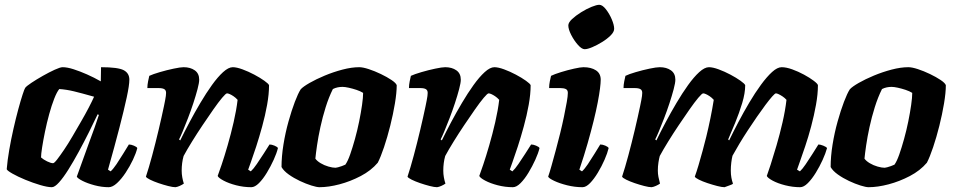

<svg xmlns="http://www.w3.org/2000/svg" viewBox="-20 -780 3971 800"><path d="M196 0Q178 0 147.5 -9Q117 -18 85.5 -31Q54 -44 32 -56.5Q10 -69 8 -75Q11 -112 18.5 -155.5Q26 -199 36 -243Q46 -287 56 -324Q66 -361 74 -385.5Q82 -410 85 -414Q90 -421 111 -435Q132 -449 158.5 -464Q185 -479 208 -489.5Q231 -500 241 -500Q260 -500 286.5 -491.5Q313 -483 342.5 -470Q372 -457 400 -441L401 -500Q472 -500 495.5 -487.5Q519 -475 519 -448Q519 -425 508 -374Q497 -323 477.5 -247.5Q458 -172 430 -73L441 -66Q452 -76 465.5 -96Q479 -116 493 -139Q507 -162 517 -178Q526 -178 538 -173Q550 -168 552 -163Q547 -142 534 -114.5Q521 -87 503.5 -60.5Q486 -34 467.5 -17Q449 0 433 0Q404 0 374 -8Q344 -16 323.5 -26.5Q303 -37 300 -44L348 -177Q355 -196 361 -212.5Q367 -229 374.5 -249.5Q382 -270 392 -301L387 -304Q371 -270 350.5 -229Q330 -188 308 -147.5Q286 -107 265 -73.5Q244 -40 226 -20Q208 0 196 0ZM201 -100Q206 -100 218 -115.5Q230 -131 247 -156Q264 -181 282 -212Q300 -243 318 -274Q336 -305 350 -332Q364 -359 372 -377Q319 -392 288 -399.5Q257 -407 227 -409Q217 -397 206 -369Q195 -341 185 -304.5Q175 -268 167.5 -231.5Q160 -195 155.5 -166Q151 -137 151 -124Q161 -115 176.5 -107.5Q192 -100 201 -100Z M711 0Q700 0 680.5 -5Q661 -10 640.5 -17Q620 -24 605 -31.5Q590 -39 588 -44Q600 -80 614 -132Q628 -184 641 -239Q654 -294 663 -337Q666 -352 668 -362Q670 -372 671 -380Q672 -388 672 -393Q672 -404 664.5 -408.5Q657 -413 641 -413H594Q594 -426 597 -441Q600 -456 602 -464Q617 -471 646 -479.5Q675 -488 703.5 -494Q732 -500 745 -500Q773 -500 791.5 -487Q810 -474 810 -448Q810 -435 803 -408.5Q796 -382 785.5 -350Q775 -318 763 -287Q751 -256 741 -232Q731 -208 726 -199L731 -195Q748 -230 769.5 -270.5Q791 -311 815 -351.5Q839 -392 863 -425.5Q887 -459 909.5 -479.5Q932 -500 950 -500Q966 -500 990.5 -491Q1015 -482 1039.5 -469Q1064 -456 1081.5 -443.5Q1099 -431 1101 -425Q1101 -388 1093 -343.5Q1085 -299 1072.5 -253.5Q1060 -208 1047.5 -169.5Q1035 -131 1025.5 -105Q1016 -79 1014 -73L1025 -66Q1036 -76 1050 -96.5Q1064 -117 1078.5 -139.5Q1093 -162 1103 -178Q1112 -178 1124 -173Q1136 -168 1138 -163Q1133 -142 1120.5 -114.5Q1108 -87 1092 -60.5Q1076 -34 1059 -17Q1042 0 1027 0Q995 0 964 -8Q933 -16 911.5 -27.5Q890 -39 887 -47Q892 -60 903.5 -94Q915 -128 928.5 -174.5Q942 -221 953.5 -271Q965 -321 970 -364Q962 -373 953 -379Q944 -385 937 -388Q930 -391 926 -391Q921 -391 905.5 -372.5Q890 -354 869 -324Q848 -294 824.5 -259Q801 -224 780 -190Q759 -156 745 -130Q741 -116 739 -100.5Q737 -85 737 -69Q737 -55 739.5 -41Q742 -27 746 -15Q739 -10 729 -5.5Q719 -1 711 0Z M1311 0Q1300 0 1277.5 -7Q1255 -14 1229.5 -26Q1204 -38 1183 -53Q1162 -68 1153 -84Q1153 -128 1161 -177.5Q1169 -227 1182 -273.5Q1195 -320 1208.5 -355.5Q1222 -391 1233 -408Q1243 -419 1270 -434.5Q1297 -450 1333 -465Q1369 -480 1407 -490Q1445 -500 1477 -500Q1492 -500 1516.5 -492Q1541 -484 1567 -471.5Q1593 -459 1611.5 -446.5Q1630 -434 1633 -425Q1633 -394 1625.5 -349Q1618 -304 1606 -256Q1594 -208 1580 -166.5Q1566 -125 1554 -102Q1526 -69 1483 -46.5Q1440 -24 1394.5 -12Q1349 0 1311 0ZM1378 -81Q1381 -81 1388.5 -83Q1396 -85 1404.5 -88Q1413 -91 1419 -94Q1429 -108 1439 -136.5Q1449 -165 1459 -201Q1469 -237 1476.5 -274Q1484 -311 1488.5 -342.5Q1493 -374 1493 -393Q1482 -400 1465.5 -405.5Q1449 -411 1433 -414.5Q1417 -418 1407 -418Q1397 -418 1387 -416Q1377 -414 1367 -409Q1350 -375 1337 -333.5Q1324 -292 1315 -250.5Q1306 -209 1301 -174.5Q1296 -140 1294 -119Q1301 -109 1316 -100Q1331 -91 1348.5 -86Q1366 -81 1378 -81Z M1801 0Q1790 0 1770.5 -5Q1751 -10 1730.5 -17Q1710 -24 1695 -31.5Q1680 -39 1678 -44Q1690 -80 1704 -132Q1718 -184 1731 -239Q1744 -294 1753 -337Q1756 -352 1758 -362Q1760 -372 1761 -380Q1762 -388 1762 -393Q1762 -404 1754.5 -408.5Q1747 -413 1731 -413H1684Q1684 -426 1687 -441Q1690 -456 1692 -464Q1707 -471 1736 -479.5Q1765 -488 1793.5 -494Q1822 -500 1835 -500Q1863 -500 1881.5 -487Q1900 -474 1900 -448Q1900 -435 1893 -408.5Q1886 -382 1875.5 -350Q1865 -318 1853 -287Q1841 -256 1831 -232Q1821 -208 1816 -199L1821 -195Q1838 -230 1859.5 -270.5Q1881 -311 1905 -351.5Q1929 -392 1953 -425.5Q1977 -459 1999.5 -479.5Q2022 -500 2040 -500Q2056 -500 2080.5 -491Q2105 -482 2129.5 -469Q2154 -456 2171.5 -443.5Q2189 -431 2191 -425Q2191 -388 2183 -343.5Q2175 -299 2162.5 -253.5Q2150 -208 2137.5 -169.5Q2125 -131 2115.5 -105Q2106 -79 2104 -73L2115 -66Q2126 -76 2140 -96.5Q2154 -117 2168.5 -139.5Q2183 -162 2193 -178Q2202 -178 2214 -173Q2226 -168 2228 -163Q2223 -142 2210.5 -114.5Q2198 -87 2182 -60.5Q2166 -34 2149 -17Q2132 0 2117 0Q2085 0 2054 -8Q2023 -16 2001.5 -27.5Q1980 -39 1977 -47Q1982 -60 1993.5 -94Q2005 -128 2018.5 -174.5Q2032 -221 2043.5 -271Q2055 -321 2060 -364Q2052 -373 2043 -379Q2034 -385 2027 -388Q2020 -391 2016 -391Q2011 -391 1995.5 -372.5Q1980 -354 1959 -324Q1938 -294 1914.5 -259Q1891 -224 1870 -190Q1849 -156 1835 -130Q1831 -116 1829 -100.5Q1827 -85 1827 -69Q1827 -55 1829.5 -41Q1832 -27 1836 -15Q1829 -10 1819 -5.5Q1809 -1 1801 0Z M2407 0Q2375 0 2343 -8Q2311 -16 2289 -26.5Q2267 -37 2264 -44Q2270 -61 2278 -89.5Q2286 -118 2295.5 -153Q2305 -188 2314 -224.5Q2323 -261 2330 -295Q2337 -329 2341.5 -354.5Q2346 -380 2346 -393Q2346 -405 2337.5 -409Q2329 -413 2315 -413H2268Q2268 -427 2271 -441.5Q2274 -456 2276 -464Q2290 -471 2317.5 -479.5Q2345 -488 2372 -494Q2399 -500 2411 -500Q2443 -500 2463 -487Q2483 -474 2483 -448Q2483 -435 2480 -411Q2477 -387 2470.5 -353Q2464 -319 2453.5 -276.5Q2443 -234 2428.5 -183Q2414 -132 2394 -73L2405 -66Q2416 -76 2429.5 -96Q2443 -116 2457 -139Q2471 -162 2481 -178Q2491 -178 2502.5 -173Q2514 -168 2516 -163Q2511 -142 2499 -114.5Q2487 -87 2471 -60.5Q2455 -34 2438.5 -17Q2422 0 2407 0ZM2416 -575Q2404 -575 2388 -593Q2372 -611 2360 -634.5Q2348 -658 2348 -674Q2348 -686 2363.5 -700.5Q2379 -715 2401.5 -729Q2424 -743 2445 -751.5Q2466 -760 2477 -760Q2490 -760 2504.5 -741.5Q2519 -723 2529 -699.5Q2539 -676 2539 -660Q2539 -647 2524.5 -632.5Q2510 -618 2489 -605Q2468 -592 2448 -583.5Q2428 -575 2416 -575Z M2695 0Q2684 0 2664.5 -5Q2645 -10 2624.5 -17Q2604 -24 2589 -31.5Q2574 -39 2572 -44Q2584 -80 2598 -132Q2612 -184 2625 -239Q2638 -294 2647 -337Q2650 -352 2652 -362Q2654 -372 2655 -380Q2656 -388 2656 -393Q2656 -404 2648.5 -408.5Q2641 -413 2625 -413H2578Q2578 -426 2581 -441Q2584 -456 2586 -464Q2600 -471 2629 -479.5Q2658 -488 2686.5 -494Q2715 -500 2729 -500Q2757 -500 2775.5 -487Q2794 -474 2794 -448Q2794 -435 2787 -408.5Q2780 -382 2769.5 -350Q2759 -318 2747 -287Q2735 -256 2725 -232Q2715 -208 2710 -199L2715 -195Q2732 -230 2753.5 -270.5Q2775 -311 2799 -351.5Q2823 -392 2847 -425.5Q2871 -459 2893.5 -479.5Q2916 -500 2934 -500Q2950 -500 2974.5 -491Q2999 -482 3023.5 -469Q3048 -456 3065.5 -443.5Q3083 -431 3085 -425Q3085 -392 3072.5 -350.5Q3060 -309 3043.5 -269Q3027 -229 3014 -199L3018 -195Q3035 -230 3056.5 -271Q3078 -312 3102 -352.5Q3126 -393 3150.5 -426.5Q3175 -460 3197 -480Q3219 -500 3237 -500Q3256 -500 3281 -491Q3306 -482 3330 -469Q3354 -456 3370.5 -443.5Q3387 -431 3388 -425Q3388 -388 3380 -343.5Q3372 -299 3360 -254Q3348 -209 3335 -170.5Q3322 -132 3312.5 -105.5Q3303 -79 3301 -73L3313 -66Q3323 -75 3337 -95.5Q3351 -116 3365.5 -139Q3380 -162 3390 -178Q3398 -178 3410.5 -173Q3423 -168 3426 -163Q3420 -141 3407.5 -113.5Q3395 -86 3379 -60Q3363 -34 3346 -17Q3329 0 3314 0Q3283 0 3251.5 -8Q3220 -16 3199 -27.5Q3178 -39 3175 -47Q3180 -60 3191 -94Q3202 -128 3215.5 -174Q3229 -220 3240.5 -270Q3252 -320 3257 -364Q3250 -372 3241 -378Q3232 -384 3224.5 -387.5Q3217 -391 3213 -391Q3209 -391 3197.5 -378Q3186 -365 3169.5 -343Q3153 -321 3134 -293.5Q3115 -266 3096 -237Q3077 -208 3060.5 -180.5Q3044 -153 3032 -131Q3029 -119 3027 -102.5Q3025 -86 3025 -69Q3025 -53 3027.5 -39.5Q3030 -26 3034 -15Q3033 -12 3019.5 -7.5Q3006 -3 2999 0Q2988 0 2968.5 -5Q2949 -10 2928 -17Q2907 -24 2892 -31.5Q2877 -39 2875 -44Q2882 -63 2890.5 -91.5Q2899 -120 2907.5 -151.5Q2916 -183 2923 -211Q2932 -248 2940 -287Q2948 -326 2954 -364Q2946 -373 2937 -379Q2928 -385 2921 -388Q2914 -391 2910 -391Q2905 -391 2889.5 -372.5Q2874 -354 2853 -324Q2832 -294 2808.5 -259Q2785 -224 2764 -190Q2743 -156 2729 -130Q2726 -119 2723.5 -103Q2721 -87 2721 -69Q2721 -56 2723.5 -43Q2726 -30 2730 -15Q2723 -10 2713 -5.5Q2703 -1 2695 0Z M3599 0Q3588 0 3565.5 -7Q3543 -14 3517.5 -26Q3492 -38 3471 -53Q3450 -68 3441 -84Q3441 -128 3449 -177.5Q3457 -227 3470 -273.5Q3483 -320 3496.5 -355.5Q3510 -391 3521 -408Q3531 -419 3558 -434.5Q3585 -450 3621 -465Q3657 -480 3695 -490Q3733 -500 3765 -500Q3780 -500 3804.5 -492Q3829 -484 3855 -471.5Q3881 -459 3899.5 -446.5Q3918 -434 3921 -425Q3921 -394 3913.5 -349Q3906 -304 3894 -256Q3882 -208 3868 -166.5Q3854 -125 3842 -102Q3814 -69 3771 -46.5Q3728 -24 3682.5 -12Q3637 0 3599 0ZM3666 -81Q3669 -81 3676.5 -83Q3684 -85 3692.5 -88Q3701 -91 3707 -94Q3717 -108 3727 -136.5Q3737 -165 3747 -201Q3757 -237 3764.5 -274Q3772 -311 3776.5 -342.5Q3781 -374 3781 -393Q3770 -400 3753.5 -405.5Q3737 -411 3721 -414.5Q3705 -418 3695 -418Q3685 -418 3675 -416Q3665 -414 3655 -409Q3638 -375 3625 -333.5Q3612 -292 3603 -250.5Q3594 -209 3589 -174.5Q3584 -140 3582 -119Q3589 -109 3604 -100Q3619 -91 3636.5 -86Q3654 -81 3666 -81Z"/></svg>

Font: Texturina 12pt Black
Style: Italic
Weight: 900
Italic angle: -11°
Designer: Guillermo Torres Carreño
Foundry: Omnibus-Type
Version: Version 1.002